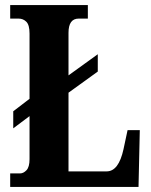

<svg xmlns="http://www.w3.org/2000/svg" viewBox="-20 -734 592 754"><path d="M20 0H524L529 -223H481L465 -148Q446 -61 399 -61H249V-370L364 -453V-521L249 -438V-605Q249 -661 289 -661H325V-714H20V-661H53Q71 -661 83.5 -648.5Q96 -636 96 -602V-346L32 -297V-230L96 -278V-109Q96 -78 84 -65.5Q72 -53 59 -53H20Z"/></svg>

Font: Noto Serif ExtraCondensed Extra
Style: Regular
Weight: 800
Width: 3
Designer: Monotype Design Team
Foundry: Monotype Imaging Inc.
Version: Version 1.002